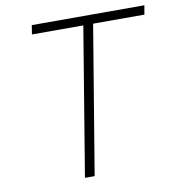

<svg xmlns="http://www.w3.org/2000/svg" viewBox="-81 -802 808 875"><g transform="rotate(-10 322.5 -364.0)"><path d="M117.2 -685.5 124 -727.5H645L637.7 -685.5H400.4L286.6 0H241.7L355 -685.5Z"/></g></svg>

Font: Inter 20pt ExtraLight
Style: Italic
Weight: 250
Italic angle: -9.3988°
Version: Version 4.001;git-66647c0bb